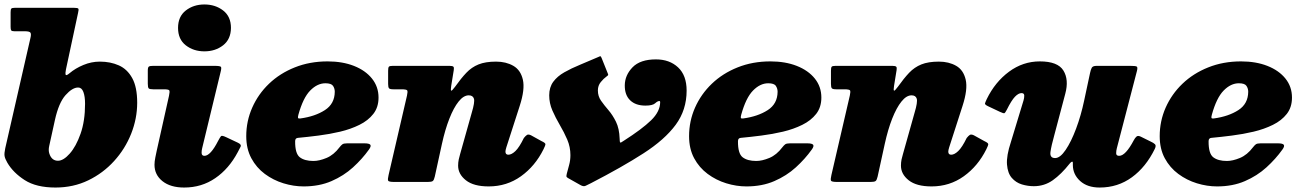

<svg xmlns="http://www.w3.org/2000/svg" viewBox="-23 -815 5849 860"><path d="M0.5 -151 113.5 -645.5Q117.5 -662 113.5 -668.5Q109.5 -675 87.5 -675H41Q30 -675 27.2 -679Q24.5 -683 24.5 -694.5V-759.5Q24.5 -772.5 27.5 -776.2Q30.5 -780 43 -780H308.5Q325 -780 327.8 -776.2Q330.5 -772.5 326.5 -756.5L272.5 -504.5Q269 -487.5 271 -480.8Q273 -474 288.5 -487Q314.5 -509 350.5 -524Q386.5 -539 424.5 -539Q471.5 -539 509.2 -522.2Q547 -505.5 569.2 -465.2Q591.5 -425 591.5 -355Q591.5 -284 564.5 -216Q537.5 -148 488.2 -93.8Q439 -39.5 372.2 -7.2Q305.5 25 225.5 25Q139.5 25 87.8 -8.2Q36 -41.5 10 -86Q-0.5 -104 -2.5 -116Q-4.5 -128 0.5 -151ZM198 -127Q208.5 -95 236.5 -95Q261 -95 289.2 -126.8Q317.5 -158.5 337.8 -215.8Q358 -273 358 -350Q358 -383 350.5 -403Q343 -423 327 -423Q301 -423 270.5 -388.8Q240 -354.5 223 -277.5L197.5 -161.5Q193 -142 198 -127Z M774.5 -690Q774.5 -741 809.2 -768Q844 -795 892.5 -795Q941.5 -795 976.5 -768Q1011.5 -741 1011.5 -690Q1011 -639 976.2 -612Q941.5 -585 892.5 -585Q844 -585 809.2 -612Q774.5 -639 774.5 -690ZM964.5 -490 882.5 -151Q880 -141 880 -131Q880 -117 892.5 -117Q920 -117 954 -184Q963 -201 967 -205.2Q971 -209.5 990 -200.5L1042 -176Q1059.5 -168 1054.8 -158.2Q1050 -148.5 1042 -133.5Q1002.5 -59 941.2 -17Q880 25 802 25Q740.5 25 704.8 -3.5Q669 -32 669 -77Q669 -91.5 672.8 -110Q676.5 -128.5 679 -140L734 -386Q738 -404.5 735.5 -409.8Q733 -415 710.5 -415H662.5Q647 -415 643 -419.2Q639 -423.5 639 -440V-499Q639 -513.5 643.8 -516.8Q648.5 -520 662.5 -520H938.5Q963.5 -520 966.8 -515.2Q970 -510.5 964.5 -490Z M1080 -205Q1080 -272.5 1106.8 -333Q1133.5 -393.5 1182 -440Q1230.5 -486.5 1297.5 -513.2Q1364.5 -540 1444.5 -540Q1511 -540 1562.5 -519.8Q1614 -499.5 1643.2 -463Q1672.5 -426.5 1672.5 -378Q1672.5 -334.5 1649.2 -304.8Q1626 -275 1587 -255.8Q1548 -236.5 1500.5 -225.2Q1453 -214 1403.8 -207.8Q1354.5 -201.5 1311.5 -197.5Q1299 -196.5 1299 -182.5Q1298.5 -127 1320 -110.5Q1341.5 -94 1381 -94Q1407 -94 1439.5 -107.5Q1472 -121 1498 -155.5Q1504.5 -164 1510.5 -168.5Q1516.5 -173 1532 -173H1609Q1631 -173 1635.8 -166.5Q1640.5 -160 1629.5 -145Q1599.5 -103 1558 -65.2Q1516.5 -27.5 1461.8 -3.8Q1407 20 1337 20Q1292 20 1246.5 6Q1201 -8 1163.2 -36Q1125.5 -64 1102.8 -106.2Q1080 -148.5 1080 -205ZM1323 -284.5Q1388.5 -293.5 1432.2 -321.8Q1476 -350 1476.5 -404Q1476.5 -418.5 1468.8 -430.2Q1461 -442 1434.5 -442Q1398.5 -442 1366.5 -409.5Q1334.5 -377 1313.5 -301Q1310.5 -289.5 1312 -286.5Q1313.5 -283.5 1323 -284.5Z M1735.5 -520H1991Q2004 -520 2007.8 -516.2Q2011.5 -512.5 2009.5 -501L1998 -430Q1995 -411 1998 -409Q2001 -407 2015 -426Q2042 -464 2065.8 -489Q2089.5 -514 2120.5 -526.5Q2151.5 -539 2199 -539Q2243.5 -539 2276.2 -520.2Q2309 -501.5 2319 -458.2Q2329 -415 2305 -341L2245 -155Q2241 -142 2241 -136Q2241 -122 2254 -122Q2268.5 -122 2285.8 -138.5Q2303 -155 2323.5 -197Q2331.5 -207 2337.8 -210.8Q2344 -214.5 2355.5 -209L2402.5 -183Q2420 -175 2420 -169.2Q2420 -163.5 2411.5 -146.5Q2374 -71 2310.5 -25.5Q2247 20 2166 20Q2098.5 20 2063.8 -7.5Q2029 -35 2029 -73Q2029 -87.5 2031.8 -100.8Q2034.5 -114 2038 -125L2090 -310Q2104.5 -358 2099.8 -373Q2095 -388 2076.5 -388Q2053.5 -388 2031.2 -360.2Q2009 -332.5 1989.8 -283.5Q1970.5 -234.5 1956.5 -170.5L1924.5 -24Q1921 -8.5 1915.5 -4.2Q1910 0 1892.5 0H1743.5Q1718 0 1715.5 -6Q1713 -12 1717.5 -31L1800 -387Q1804 -405 1801 -410Q1798 -415 1774.5 -415H1739Q1723.5 -415 1719.5 -419.5Q1715.5 -424 1715.5 -439V-498Q1715.5 -512 1718.8 -516Q1722 -520 1735.5 -520Z M2868 -342Q2824 -342 2799.5 -365.8Q2775 -389.5 2775.5 -433Q2776 -478 2810.2 -513.5Q2844.5 -549 2915 -549Q2976 -549 3014.2 -513.2Q3052.5 -477.5 3052.5 -409Q3052.5 -322.5 3003.5 -256Q2954.5 -189.5 2859 -128Q2763.5 -66.5 2624 5.5Q2610 12 2600.5 17Q2591 22 2577 14L2522 -17Q2515 -21 2514.2 -24.2Q2513.5 -27.5 2516 -38Q2520 -54 2526 -75.2Q2532 -96.5 2532 -120Q2532 -156.5 2517.8 -189.8Q2503.5 -223 2484.5 -255.2Q2465.5 -287.5 2451.2 -320.2Q2437 -353 2437 -388Q2437 -424 2455.2 -448.8Q2473.5 -473.5 2504.8 -491.2Q2536 -509 2575.2 -525Q2614.5 -541 2656.5 -559.5Q2664.5 -563.5 2666.5 -563.2Q2668.5 -563 2672 -554.5L2698 -489.5Q2701.5 -481.5 2701.2 -479.5Q2701 -477.5 2694 -472.5Q2680.5 -463 2667.8 -447.2Q2655 -431.5 2655 -410Q2655 -384 2669.2 -363.8Q2683.5 -343.5 2702.2 -321.8Q2721 -300 2736 -269.8Q2751 -239.5 2752.5 -193.5Q2753 -187.5 2753 -183.8Q2753 -180 2754 -178Q2756 -175 2759.5 -177.2Q2763 -179.5 2771 -184.5Q2852.5 -236.5 2893.2 -276Q2934 -315.5 2934 -358Q2934 -362.5 2930 -362.5Q2922.5 -362.5 2911.2 -352.2Q2900 -342 2868 -342Z M3063.5 -205Q3063.5 -272.5 3090.2 -333Q3117 -393.5 3165.5 -440Q3214 -486.5 3281 -513.2Q3348 -540 3428 -540Q3494.5 -540 3546 -519.8Q3597.5 -499.5 3626.8 -463Q3656 -426.5 3656 -378Q3656 -334.5 3632.8 -304.8Q3609.5 -275 3570.5 -255.8Q3531.5 -236.5 3484 -225.2Q3436.5 -214 3387.2 -207.8Q3338 -201.5 3295 -197.5Q3282.5 -196.5 3282.5 -182.5Q3282 -127 3303.5 -110.5Q3325 -94 3364.5 -94Q3390.5 -94 3423 -107.5Q3455.5 -121 3481.5 -155.5Q3488 -164 3494 -168.5Q3500 -173 3515.5 -173H3592.5Q3614.5 -173 3619.2 -166.5Q3624 -160 3613 -145Q3583 -103 3541.5 -65.2Q3500 -27.5 3445.2 -3.8Q3390.5 20 3320.5 20Q3275.5 20 3230 6Q3184.5 -8 3146.8 -36Q3109 -64 3086.2 -106.2Q3063.5 -148.5 3063.5 -205ZM3306.5 -284.5Q3372 -293.5 3415.8 -321.8Q3459.5 -350 3460 -404Q3460 -418.5 3452.2 -430.2Q3444.5 -442 3418 -442Q3382 -442 3350 -409.5Q3318 -377 3297 -301Q3294 -289.5 3295.5 -286.5Q3297 -283.5 3306.5 -284.5Z M3719 -520H3974.5Q3987.5 -520 3991.2 -516.2Q3995 -512.5 3993 -501L3981.5 -430Q3978.5 -411 3981.5 -409Q3984.5 -407 3998.5 -426Q4025.5 -464 4049.2 -489Q4073 -514 4104 -526.5Q4135 -539 4182.5 -539Q4227 -539 4259.8 -520.2Q4292.5 -501.5 4302.5 -458.2Q4312.5 -415 4288.5 -341L4228.5 -155Q4224.5 -142 4224.5 -136Q4224.5 -122 4237.5 -122Q4252 -122 4269.2 -138.5Q4286.5 -155 4307 -197Q4315 -207 4321.2 -210.8Q4327.5 -214.5 4339 -209L4386 -183Q4403.5 -175 4403.5 -169.2Q4403.5 -163.5 4395 -146.5Q4357.5 -71 4294 -25.5Q4230.5 20 4149.5 20Q4082 20 4047.2 -7.5Q4012.5 -35 4012.5 -73Q4012.5 -87.5 4015.2 -100.8Q4018 -114 4021.5 -125L4073.5 -310Q4088 -358 4083.2 -373Q4078.5 -388 4060 -388Q4037 -388 4014.8 -360.2Q3992.5 -332.5 3973.2 -283.5Q3954 -234.5 3940 -170.5L3908 -24Q3904.5 -8.5 3899 -4.2Q3893.5 0 3876 0H3727Q3701.5 0 3699 -6Q3696.5 -12 3701 -31L3783.5 -387Q3787.5 -405 3784.5 -410Q3781.5 -415 3758 -415H3722.5Q3707 -415 3703 -419.5Q3699 -424 3699 -439V-498Q3699 -512 3702.2 -516Q3705.5 -520 3719 -520Z M4397 -371.5Q4434 -447.5 4496.5 -493.8Q4559 -540 4634.5 -540Q4715 -540 4740.2 -499Q4765.5 -458 4748.5 -395L4699.5 -210Q4686 -162 4682.2 -134.5Q4678.5 -107 4703 -107Q4725.5 -107 4750.2 -143.5Q4775 -180 4797 -238.8Q4819 -297.5 4833 -364L4859.5 -488Q4862.5 -502.5 4867 -511.2Q4871.5 -520 4889 -520H5040Q5062 -520 5068 -517.2Q5074 -514.5 5069.5 -497L4979.5 -151Q4976.5 -140 4976.5 -128.5Q4976.5 -117 4990 -117Q5018.5 -117 5055.5 -187Q5061 -197.5 5067.5 -203.2Q5074 -209 5086.5 -203L5130 -181.5Q5144.5 -175 5150.5 -168.8Q5156.5 -162.5 5149.5 -148Q5110 -67 5047 -21Q4984 25 4902.5 25Q4847.5 25 4815.2 -4.2Q4783 -33.5 4782.5 -75V-85Q4782.5 -91.5 4778.5 -90.8Q4774.5 -90 4768 -82Q4730.5 -34.5 4692.8 -7.8Q4655 19 4607.5 19Q4580.5 19 4554 11Q4527.5 3 4509 -18.2Q4490.5 -39.5 4487.5 -78.2Q4484.5 -117 4505 -179L4561.5 -365Q4565 -376.5 4564.8 -387.2Q4564.5 -398 4552.5 -398Q4539 -398 4523.2 -381.8Q4507.5 -365.5 4487 -324Q4479.5 -309.5 4475.8 -308Q4472 -306.5 4456 -314L4402 -339.5Q4387.5 -346.5 4389 -352Q4390.5 -357.5 4397 -371.5Z M5171.5 -205Q5171.5 -272.5 5198.2 -333Q5225 -393.5 5273.5 -440Q5322 -486.5 5389 -513.2Q5456 -540 5536 -540Q5602.5 -540 5654 -519.8Q5705.5 -499.5 5734.8 -463Q5764 -426.5 5764 -378Q5764 -334.5 5740.8 -304.8Q5717.5 -275 5678.5 -255.8Q5639.5 -236.5 5592 -225.2Q5544.5 -214 5495.2 -207.8Q5446 -201.5 5403 -197.5Q5390.5 -196.5 5390.5 -182.5Q5390 -127 5411.5 -110.5Q5433 -94 5472.5 -94Q5498.5 -94 5531 -107.5Q5563.5 -121 5589.5 -155.5Q5596 -164 5602 -168.5Q5608 -173 5623.5 -173H5700.5Q5722.5 -173 5727.2 -166.5Q5732 -160 5721 -145Q5691 -103 5649.5 -65.2Q5608 -27.5 5553.2 -3.8Q5498.5 20 5428.5 20Q5383.5 20 5338 6Q5292.5 -8 5254.8 -36Q5217 -64 5194.2 -106.2Q5171.5 -148.5 5171.5 -205ZM5414.5 -284.5Q5480 -293.5 5523.8 -321.8Q5567.5 -350 5568 -404Q5568 -418.5 5560.2 -430.2Q5552.5 -442 5526 -442Q5490 -442 5458 -409.5Q5426 -377 5405 -301Q5402 -289.5 5403.5 -286.5Q5405 -283.5 5414.5 -284.5Z"/></svg>

Font: Besley* Fatface
Style: Italic
Weight: 900
Italic angle: -13°
Designer: Owen Earl
Foundry: indestructible type*
Version: Version 3.000; ttfautohint (v1.8.3)